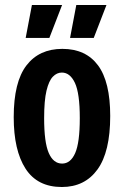

<svg xmlns="http://www.w3.org/2000/svg" viewBox="-20 -737 497 770"><path d="M228 13Q130 13 82.5 -60.5Q35 -134 35 -267Q35 -408 86 -474.5Q137 -541 230 -541Q324 -541 373 -475Q422 -409 422 -272Q422 -128 371 -57.5Q320 13 228 13ZM229 -81Q263 -81 281.5 -123Q300 -165 300 -263Q300 -363 280.5 -404.5Q261 -446 228 -446Q208 -446 192 -429.5Q176 -413 166.5 -373.5Q157 -334 157 -263Q157 -166 175.5 -123.5Q194 -81 229 -81ZM178 -585H83L108 -717H229ZM356 -585H261L286 -717H407Z"/></svg>

Font: Bricolage Grotesque 10pt Condensed SemiBold
Style: Regular
Weight: 600
Width: 3
Designer: Mathieu Triay
Foundry: Atelier Triay
Version: Version 1.000; ttfautohint (v1.8.4.7-5d5b);gftools[0.9.32]